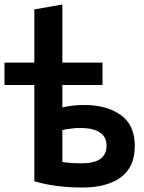

<svg xmlns="http://www.w3.org/2000/svg" viewBox="-20 -812 644 856"><path d="M345 -84Q455 -84 455 -163Q455 -201 426.5 -220.5Q398 -240 351 -241H318Q276 -237 258 -232V-90Q290 -84 345 -84ZM258 -533H437V-433H258V-333Q304 -344 356 -344Q455 -344 518 -299.5Q581 -255 581 -161Q581 -67 518.5 -21.5Q456 24 349 24Q226 24 133 -4V-433H0V-533H133V-770L258 -792Z"/></svg>

Font: Repo
Style: DemiBold
Weight: 600
Designer: Stefan Peev
Foundry: Context Ltd
Version: Version 001.000